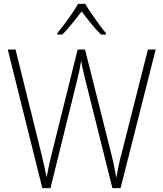

<svg xmlns="http://www.w3.org/2000/svg" viewBox="-20 -969 841 989"><path d="M782 -714 601 0H559L421 -552Q414 -581 408.5 -604Q403 -627 398 -656Q394 -630 389.5 -609Q385 -588 379 -563L240 0H198L20 -714H60L191 -186Q201 -144 208 -113Q215 -82 220 -56Q226 -89 233.5 -122.5Q241 -156 249 -187L380 -714H418L551 -185Q561 -146 567 -117Q573 -88 579 -53Q585 -87 591.5 -117.5Q598 -148 608 -185L742 -714ZM419 -949Q432 -927 451.5 -898.5Q471 -870 491 -842.5Q511 -815 526 -798V-791H500Q475 -816 448.5 -848.5Q422 -881 401 -910Q379 -882 352.5 -849Q326 -816 301 -791H275V-798Q291 -817 311.5 -844.5Q332 -872 351 -899.5Q370 -927 382 -949Z"/></svg>

Font: Noto Sans Telugu SemiCondensed ExtraLight
Style: Regular
Weight: 200
Width: 4
Designer: Jelle Bosma - Monotype Design Team
Foundry: Monotype Imaging Inc.
Version: Version 2.005; ttfautohint (v1.8.4.7-5d5b)